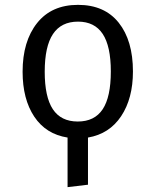

<svg xmlns="http://www.w3.org/2000/svg" viewBox="-20 -558 640 790"><path d="M342 8V202L258 212V8Q169 -6 121 -78Q73 -150 73 -263Q73 -388 132.5 -463Q192 -538 301 -538Q410 -538 468.5 -464.5Q527 -391 527 -264Q527 -153 478.5 -80Q430 -7 342 8ZM436 -264Q436 -368 402.5 -418.5Q369 -469 301 -469Q232 -469 198 -418Q164 -367 164 -263Q164 -159 197.5 -108.5Q231 -58 300 -58Q369 -58 402.5 -108.5Q436 -159 436 -264Z"/></svg>

Font: Fira Mono
Style: Regular
Weight: 400
Designer: Carrois Corporate & Edenspiekermann AG
Foundry: Carrois Corporate GbR & Edenspiekermann AG
Version: Version 3.206